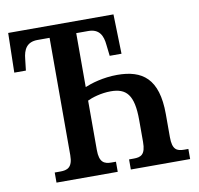

<svg xmlns="http://www.w3.org/2000/svg" viewBox="-79 -797 910 880"><g transform="rotate(-10 375.5 -357.0)"><path d="M114 0H399V-47H378C345 -47 322 -57 322 -115V-345C342 -355 386 -369 431 -369C503 -369 537 -335 537 -217V-115C537 -55 515 -47 481 -47H460V0H736V-47H717C682 -47 662 -57 662 -115V-222C662 -388 590 -438 473 -438C408 -438 350 -420 322 -408V-659H378C429 -659 445 -626 449 -582L455 -530H510L505 -714H15L11 -530H65L71 -582C75 -626 91 -659 142 -659H198V-113C198 -55 172 -47 140 -47H114Z"/></g></svg>

Font: Noto Serif Condensed Semi
Style: Regular
Weight: 600
Width: 3
Designer: Monotype Design Team
Foundry: Monotype Imaging Inc.
Version: Version 1.002